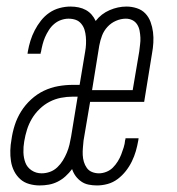

<svg xmlns="http://www.w3.org/2000/svg" viewBox="-20 -558 540 586"><path d="M101 8Q85 8 69 3.5Q53 -1 41.5 -11.5Q30 -22 23 -36Q16 -50 13.5 -66Q11 -82 11.5 -99Q12 -116 15 -132Q18 -154 25 -176Q32 -198 44.5 -218Q57 -238 75 -254.5Q93 -271 114 -281Q135 -291 157.5 -295Q180 -299 202 -299H223L240 -401Q242 -412 242.5 -423.5Q243 -435 242 -446Q241 -457 238 -467Q235 -477 228 -485.5Q221 -494 211 -497.5Q201 -501 189 -501Q178 -501 166.5 -497Q155 -493 145.5 -485Q136 -477 129 -466Q122 -455 117.5 -444.5Q113 -434 110 -422.5Q107 -411 105 -399Q104 -398 104 -396.5Q104 -395 104 -394H64Q64 -396 64.5 -397.5Q65 -399 65 -401Q68 -418 73 -434Q78 -450 86 -465.5Q94 -481 105 -495Q116 -509 130.5 -519Q145 -529 162 -533.5Q179 -538 195 -538Q208 -538 220 -535.5Q232 -533 242 -527.5Q252 -522 259.5 -513.5Q267 -505 272 -494Q289 -516 314.5 -527Q340 -538 366 -538Q382 -538 397.5 -533Q413 -528 423.5 -517Q434 -506 439.5 -491Q445 -476 447 -460Q449 -444 448 -427.5Q447 -411 444 -395L420 -247H255L235 -129Q234 -118 233 -107Q232 -96 232.5 -85Q233 -74 236 -64Q239 -54 245 -45.5Q251 -37 261 -33Q271 -29 282 -29Q293 -29 304.5 -33.5Q316 -38 324.5 -46.5Q333 -55 339.5 -65.5Q346 -76 350 -86.5Q354 -97 357.5 -108Q361 -119 362 -131Q363 -132 363 -133.5Q363 -135 363 -136H403Q403 -134 402.5 -132.5Q402 -131 402 -129Q399 -112 394.5 -96.5Q390 -81 382.5 -65.5Q375 -50 364 -36Q353 -22 339 -11.5Q325 -1 308.5 3.5Q292 8 276 8Q263 8 250.5 5.5Q238 3 228 -4Q218 -11 211 -20.5Q204 -30 200 -42Q191 -30 180 -20Q169 -10 156 -3.5Q143 3 129 5.5Q115 8 101 8ZM261 -283H385L405 -401Q406 -411 407.5 -422Q409 -433 408.5 -443.5Q408 -454 406 -464.5Q404 -475 398.5 -483.5Q393 -492 384 -496.5Q375 -501 364 -501Q349 -501 334 -494.5Q319 -488 308 -476Q297 -464 291.5 -449.5Q286 -435 283 -419ZM107 -29Q120 -29 132.5 -33.5Q145 -38 155 -47.5Q165 -57 172 -68.5Q179 -80 184 -92Q189 -104 192 -116.5Q195 -129 197 -141L217 -263H202Q184 -263 166 -259.5Q148 -256 131.5 -247.5Q115 -239 101 -225.5Q87 -212 77.5 -196Q68 -180 62.5 -162.5Q57 -145 54 -127Q51 -110 51.5 -93Q52 -76 57.5 -61.5Q63 -47 76.5 -38Q90 -29 107 -29Z"/></svg>

Font: Iosevka Curly Slab XLtObl
Style: Regular
Weight: 200
Italic angle: -9°
Monospace: yes
Designer: Belleve Invis
Foundry: Belleve Invis
Version: Version 11.1.0; ttfautohint (v1.8.3)